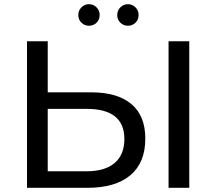

<svg xmlns="http://www.w3.org/2000/svg" viewBox="-20 -897 1033 917"><path d="M674 -235Q674 -120 602.5 -60Q531 0 398 0H109V-700H208V-456H416Q541 -456 607.5 -400Q674 -344 674 -235ZM574 -233Q574 -377 394 -377H208V-79H394Q481 -79 527.5 -118.5Q574 -158 574 -233ZM785 -700H884V0H785ZM354 -825Q354 -847 369 -862Q384 -877 405 -877Q426 -877 441 -862Q456 -847 456 -825Q456 -803 441 -788.5Q426 -774 405 -774Q384 -774 369 -788.5Q354 -803 354 -825ZM540 -825Q540 -847 555 -862Q570 -877 591 -877Q612 -877 627 -862Q642 -847 642 -825Q642 -803 627 -788.5Q612 -774 591 -774Q570 -774 555 -788.5Q540 -803 540 -825Z"/></svg>

Font: CMG Sans Medium
Style: Regular
Weight: 500
Designer: Julieta Ulanovsky
Foundry: Julieta Ulanovsky
Version: Version 7.200